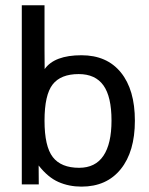

<svg xmlns="http://www.w3.org/2000/svg" viewBox="-20 -692 558 718"><path d="M284.7 -485.4Q379.9 -485.4 432.1 -420.9Q484.4 -356.4 484.4 -240.7Q484.4 -125 431.6 -59.6Q378.9 5.9 284.7 5.9Q237.8 5.9 198.5 -11.5Q159.2 -28.8 124.5 -73.2L125 -2.4H61.5V-672.4H146.5V-506.3Q146.5 -452.6 147 -433.6Q183.6 -485.4 284.7 -485.4ZM274.4 -415Q207 -415 176.8 -376Q146.5 -336.9 146.5 -240.7Q146.5 -144.5 177.5 -104.5Q208.5 -64.5 275.9 -64.5Q336.4 -64.5 366.7 -109.4Q397 -154.3 397 -241.2Q397 -330.6 366.7 -372.8Q336.4 -415 274.4 -415Z"/></svg>

Font: XL-Viking
Style: Regular
Weight: 400
Foundry: Ascender Corporation
Version: Version 1.10 March 23, 2015